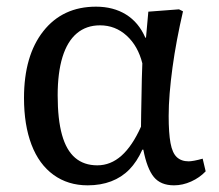

<svg xmlns="http://www.w3.org/2000/svg" viewBox="-20 -542 657 576"><path d="M243 14Q184 14 140.5 -17.5Q97 -49 74.5 -108Q52 -167 52 -248Q52 -375 110 -448.5Q168 -522 268 -522Q320 -522 358 -498.5Q396 -475 416 -429H418L425 -507L517 -514L529 -508Q519 -465 511 -422.5Q503 -380 497.5 -339.5Q492 -299 489 -262.5Q486 -226 486 -194Q486 -143 491.5 -113Q497 -83 510.5 -70.5Q524 -58 546 -58Q552 -58 563 -60Q574 -62 588 -66L597 -28Q579 -9 553.5 2.5Q528 14 502 14Q462 14 441.5 -11Q421 -36 410 -93H407Q391 -57 368 -33.5Q345 -10 313.5 2Q282 14 243 14ZM272 -46Q312 -46 344.5 -75Q377 -104 403 -162Q403 -177 403.5 -201Q404 -225 404.5 -252.5Q405 -280 405.5 -306Q406 -332 407 -352Q394 -404 360 -435Q326 -466 280 -466Q239 -466 210.5 -442Q182 -418 167.5 -371Q153 -324 153 -256Q153 -184 166 -137.5Q179 -91 205.5 -68.5Q232 -46 272 -46Z"/></svg>

Font: Literata 18pt
Style: Regular
Weight: 400
Designer: Latin by Veronika Burian and Jose Scaglione. Greek by Irene Vlachou. Cyrillic by Vera Evstafieva.
Foundry: TypeTogether
Version: Version 3.103;gftools[0.9.29]